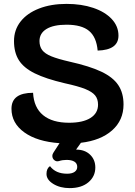

<svg xmlns="http://www.w3.org/2000/svg" viewBox="-20 -729 692 987"><path d="M396 5 371 40Q416 40 443 66Q470 92 470 132Q470 178 434.5 208Q399 238 338 238Q289 238 254 216.5Q219 195 219 165Q219 137 237 125Q266 164 325 164Q350 164 363.5 154.5Q377 145 377 129Q377 111 362.5 102Q348 93 322 93Q301 93 283 99Q270 103 259.5 94.5Q249 86 249 72Q249 64 255 55L286 7Q171 -1 105 -48.5Q39 -96 39 -170Q39 -252 150 -252Q154 -176 201.5 -137Q249 -98 335 -98Q406 -98 445 -122.5Q484 -147 484 -191Q484 -220 469 -238.5Q454 -257 418 -271.5Q382 -286 313 -301Q215 -324 158.5 -352Q102 -380 77 -419.5Q52 -459 52 -518Q52 -575 85.5 -618Q119 -661 180.5 -685Q242 -709 322 -709Q399 -709 459.5 -688.5Q520 -668 554.5 -631Q589 -594 589 -546Q589 -472 482 -469Q476 -538 438 -570Q400 -602 322 -602Q255 -602 219 -580Q183 -558 183 -518Q183 -490 197 -471.5Q211 -453 244 -439.5Q277 -426 338 -412Q441 -389 501 -360.5Q561 -332 588 -291.5Q615 -251 615 -192Q615 -111 556.5 -59Q498 -7 396 5Z"/></svg>

Font: K2D
Style: Bold
Weight: 700
Designer: Katatrad Aksorn Co.,Ltd.
Foundry: Cadson Demak Co.,Ltd.
Version: Version 1.000; ttfautohint (v1.6)